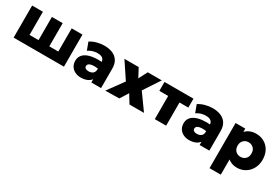

<svg xmlns="http://www.w3.org/2000/svg" viewBox="50 -1497 3839 2670"><g transform="rotate(30 1970.0 -162.5)"><path d="M65.5 0V-515H238.5V-143H383V-515H556V-143H700.5V-515H873.5V0Z M1149.5 15Q1099 15 1058 -4.8Q1017 -24.5 992.8 -61.8Q968.5 -99 968.5 -151.5Q968.5 -197 990.8 -231.5Q1013 -266 1057.2 -288Q1101.5 -310 1167.8 -318Q1234 -326 1322 -318.5L1323 -208Q1282 -216 1247.5 -217Q1213 -218 1187.5 -212.2Q1162 -206.5 1148 -194Q1134 -181.5 1134 -161.5Q1134 -138 1152.2 -126.2Q1170.5 -114.5 1200.5 -114.5Q1227.5 -114.5 1249 -123.5Q1270.5 -132.5 1283.2 -151Q1296 -169.5 1296 -198V-309Q1296 -334.5 1285.8 -354.5Q1275.5 -374.5 1251.8 -385.8Q1228 -397 1187.5 -397Q1147.5 -397 1108.5 -385Q1069.5 -373 1039 -350.5L993.5 -473Q1044.5 -504.5 1103 -519.8Q1161.5 -535 1218 -535Q1291.5 -535 1348.2 -511.8Q1405 -488.5 1437.2 -439Q1469.5 -389.5 1469.5 -311.5V0H1313.5V-52.5Q1289.5 -20 1247 -2.5Q1204.5 15 1149.5 15Z M1538 1.5 1722.5 -252 1547 -515H1776.5L1850.5 -376L1922 -515H2147.5L1976 -255L2159 0H1926L1844 -134L1761.5 -2Z M2332.5 0V-372H2191V-515H2656V-372H2514.5V0Z M2888.5 15Q2838 15 2797 -4.8Q2756 -24.5 2731.8 -61.8Q2707.5 -99 2707.5 -151.5Q2707.5 -197 2729.8 -231.5Q2752 -266 2796.2 -288Q2840.5 -310 2906.8 -318Q2973 -326 3061 -318.5L3062 -208Q3021 -216 2986.5 -217Q2952 -218 2926.5 -212.2Q2901 -206.5 2887 -194Q2873 -181.5 2873 -161.5Q2873 -138 2891.2 -126.2Q2909.5 -114.5 2939.5 -114.5Q2966.5 -114.5 2988 -123.5Q3009.5 -132.5 3022.2 -151Q3035 -169.5 3035 -198V-309Q3035 -334.5 3024.8 -354.5Q3014.5 -374.5 2990.8 -385.8Q2967 -397 2926.5 -397Q2886.5 -397 2847.5 -385Q2808.5 -373 2778 -350.5L2732.5 -473Q2783.5 -504.5 2842 -519.8Q2900.5 -535 2957 -535Q3030.5 -535 3087.2 -511.8Q3144 -488.5 3176.2 -439Q3208.5 -389.5 3208.5 -311.5V0H3052.5V-52.5Q3028.5 -20 2986 -2.5Q2943.5 15 2888.5 15Z M3332.5 210V-515H3488V-460.5Q3515.5 -492.5 3559.2 -511.2Q3603 -530 3658.5 -530Q3731.5 -530 3789.5 -496.5Q3847.5 -463 3880.8 -401.8Q3914 -340.5 3914 -257.5Q3914 -199.5 3895 -150Q3876 -100.5 3841.2 -63.5Q3806.5 -26.5 3759.2 -5.8Q3712 15 3655 15Q3614.5 15 3578.8 2.8Q3543 -9.5 3513.5 -33.5V210ZM3625 -140.5Q3657 -140.5 3682.5 -154.8Q3708 -169 3722.2 -195.2Q3736.5 -221.5 3736.5 -257.5Q3736.5 -293.5 3722 -319.8Q3707.5 -346 3682 -360.2Q3656.5 -374.5 3625 -374.5Q3593.5 -374.5 3568.2 -360.2Q3543 -346 3528.2 -319.8Q3513.5 -293.5 3513.5 -257.5Q3513.5 -221.5 3528 -195.2Q3542.5 -169 3567.8 -154.8Q3593 -140.5 3625 -140.5Z"/></g></svg>

Font: Geologica Roman ExtraBold
Style: Regular
Weight: 800
Designer: Sindre Bremnes, Frode Helland
Foundry: Monokrom Skriftforlag AS
Version: Version 1.010;gftools[0.9.28]